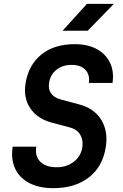

<svg xmlns="http://www.w3.org/2000/svg" viewBox="-20 -970 640 1000"><path d="M257 10Q184 10 133 -16.5Q82 -43 59 -91.5Q36 -140 46 -206H169Q161 -157 189.5 -128Q218 -99 275 -99Q328 -99 365 -128Q402 -157 409 -204Q414 -240 398 -268Q382 -296 345 -306L251 -331Q175 -351 138 -405.5Q101 -460 113 -536Q129 -633 196 -686.5Q263 -740 369 -740Q437 -740 484 -714.5Q531 -689 553 -643Q575 -597 566 -538H443Q449 -580 425 -606Q401 -632 353 -632Q306 -632 274 -606.5Q242 -581 236 -540Q230 -506 246 -483.5Q262 -461 296 -452L393 -426Q470 -406 507 -346.5Q544 -287 531 -204Q515 -102 443 -46Q371 10 257 10ZM306 -810 433 -950H573L437 -810Z"/></svg>

Font: JetBrains Mono NL
Style: Bold Italic
Weight: 700
Italic angle: -9°
Designer: Philipp Nurullin, Konstantin Bulenkov
Foundry: JetBrains
Version: Version 2.304; ttfautohint (v1.8.4.7-5d5b)